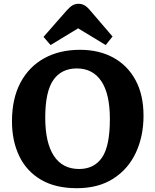

<svg xmlns="http://www.w3.org/2000/svg" viewBox="-20 -976 817 1010"><path d="M384 14Q271 14 195 -31Q119 -76 81 -155.5Q43 -235 43 -338Q43 -457 87.5 -541Q132 -625 212.5 -669.5Q293 -714 401 -714Q501 -714 576 -673Q651 -632 693 -554.5Q735 -477 735 -367Q735 -259 694.5 -172.5Q654 -86 575.5 -36Q497 14 384 14ZM396 -87Q475 -87 516.5 -147Q558 -207 558 -350Q558 -482 513 -549Q468 -616 384 -616Q303 -616 260.5 -555Q218 -494 218 -357Q218 -225 263.5 -156Q309 -87 396 -87ZM246 -739 209 -782 330 -920Q347 -939 361 -947.5Q375 -956 394 -956Q410 -956 424.5 -948Q439 -940 457 -918L572 -784L536 -739L391 -827Z"/></svg>

Font: Literata 12pt
Style: Bold
Weight: 700
Designer: Latin by Veronika Burian and Jose Scaglione. Greek by Irene Vlachou. Cyrillic by Vera Evstafieva.
Foundry: TypeTogether
Version: Version 3.002